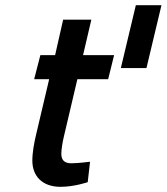

<svg xmlns="http://www.w3.org/2000/svg" viewBox="-20 -713 644 742"><path d="M421 -500H301L333 -637H224L193 -500H136L112 -407H170L120 -195C112 -162 105 -124 105 -92C105 -33 143 9 214 9C267 9 319 -9 319 -9L328 -88C328 -88 282 -82 256 -82C228 -82 217 -95 217 -119C217 -136 222 -165 227 -186L279 -407H398ZM505 -693 447 -450H546L604 -693Z"/></svg>

Font: RazerF5 SemiBold
Style: Italic
Weight: 600
Foundry: Razer Inc.
Version: Version 2